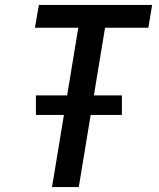

<svg xmlns="http://www.w3.org/2000/svg" viewBox="-20 -755 640 775"><path d="M190 0 238 -291H125V-370H251L296 -643H121L137 -735H594L579 -643H404L359 -370H472V-291H346L298 0Z"/></svg>

Font: Iosevka Curly SmBdEx
Style: Italic
Weight: 600
Width: 7
Italic angle: -9°
Monospace: yes
Designer: Belleve Invis
Foundry: Belleve Invis
Version: Version 11.1.0; ttfautohint (v1.8.3)